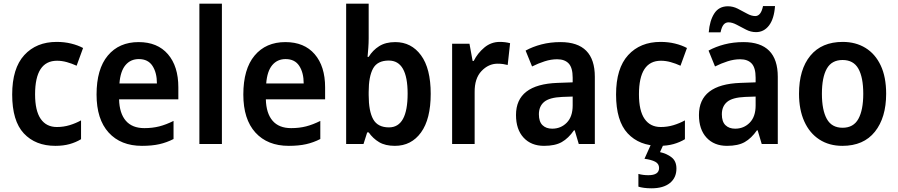

<svg xmlns="http://www.w3.org/2000/svg" viewBox="-20 -780 4866 1040"><path d="M280 10Q172 10 109 -57.5Q46 -125 46 -268Q46 -410 111.5 -481.5Q177 -553 287 -553Q329 -553 365.5 -544Q402 -535 430 -520L395 -424Q369 -436 342 -443.5Q315 -451 289 -451Q170 -451 170 -269Q170 -180 200.5 -136Q231 -92 288 -92Q324 -92 357 -102Q390 -112 419 -128V-26Q391 -9 357 0.5Q323 10 280 10Z M731 -552Q833 -552 889.5 -486.5Q946 -421 946 -307V-242H625Q627 -166 661.5 -126Q696 -86 762 -86Q806 -86 843 -95.5Q880 -105 920 -125V-27Q883 -8 843 1Q803 10 749 10Q634 10 568.5 -62Q503 -134 503 -268Q503 -406 564 -479Q625 -552 731 -552ZM732 -460Q687 -460 659.5 -427Q632 -394 627 -328H830Q830 -386 806 -423Q782 -460 732 -460Z M1182 0H1060V-760H1182Z M1526 -552Q1628 -552 1684.5 -486.5Q1741 -421 1741 -307V-242H1420Q1422 -166 1456.5 -126Q1491 -86 1557 -86Q1601 -86 1638 -95.5Q1675 -105 1715 -125V-27Q1678 -8 1638 1Q1598 10 1544 10Q1429 10 1363.5 -62Q1298 -134 1298 -268Q1298 -406 1359 -479Q1420 -552 1526 -552ZM1527 -460Q1482 -460 1454.5 -427Q1427 -394 1422 -328H1625Q1625 -386 1601 -423Q1577 -460 1527 -460Z M1977 -573Q1977 -547 1975 -520.5Q1973 -494 1971 -472H1977Q1999 -508 2034 -530Q2069 -552 2121 -552Q2208 -552 2260.5 -480.5Q2313 -409 2313 -272Q2313 -135 2260.5 -62.5Q2208 10 2119 10Q2067 10 2033.5 -10Q2000 -30 1977 -63H1969L1949 0H1855V-760H1977ZM2086 -452Q2024 -452 2000.5 -408.5Q1977 -365 1977 -282V-265Q1977 -178 2001.5 -134Q2026 -90 2087 -90Q2188 -90 2188 -273Q2188 -452 2086 -452Z M2687 -553Q2717 -553 2743 -546L2730 -428Q2719 -431 2705.5 -433Q2692 -435 2675 -435Q2626 -435 2588 -395Q2550 -355 2551 -280V0H2429V-543H2523L2540 -450H2546Q2567 -492 2603.5 -522.5Q2640 -553 2687 -553Z M3016 -552Q3202 -552 3202 -364V0H3115L3093 -74H3089Q3059 -31 3023 -10.5Q2987 10 2927 10Q2857 10 2816 -34.5Q2775 -79 2775 -157Q2775 -323 3000 -331L3082 -334V-359Q3082 -413 3060.5 -436Q3039 -459 2998 -459Q2965 -459 2930.5 -448Q2896 -437 2862 -420L2827 -506Q2865 -527 2913 -539.5Q2961 -552 3016 -552ZM3025 -255Q2956 -252 2927.5 -228Q2899 -204 2899 -161Q2899 -121 2918.5 -102Q2938 -83 2971 -83Q3018 -83 3050 -115.5Q3082 -148 3082 -209V-257Z M3551 10Q3443 10 3380 -57.5Q3317 -125 3317 -268Q3317 -410 3382.5 -481.5Q3448 -553 3558 -553Q3600 -553 3636.5 -544Q3673 -535 3701 -520L3666 -424Q3640 -436 3613 -443.5Q3586 -451 3560 -451Q3441 -451 3441 -269Q3441 -180 3471.5 -136Q3502 -92 3559 -92Q3595 -92 3628 -102Q3661 -112 3690 -128V-26Q3662 -9 3628 0.5Q3594 10 3551 10ZM3644 133Q3644 183 3608.5 211.5Q3573 240 3509 240Q3487 240 3468.5 237.5Q3450 235 3438 231V162Q3463 169 3492 169Q3550 169 3550 130Q3550 107 3529 96Q3508 85 3471 80L3507 0H3575L3555 44Q3592 52 3618 72.5Q3644 93 3644 133Z M4007 -552Q4193 -552 4193 -364V0H4106L4084 -74H4080Q4050 -31 4014 -10.5Q3978 10 3918 10Q3848 10 3807 -34.5Q3766 -79 3766 -157Q3766 -323 3991 -331L4073 -334V-359Q4073 -413 4051.5 -436Q4030 -459 3989 -459Q3956 -459 3921.5 -448Q3887 -437 3853 -420L3818 -506Q3856 -527 3904 -539.5Q3952 -552 4007 -552ZM4016 -255Q3947 -252 3918.5 -228Q3890 -204 3890 -161Q3890 -121 3909.5 -102Q3929 -83 3962 -83Q4009 -83 4041 -115.5Q4073 -148 4073 -209V-257ZM3819 -605Q3824 -668 3849 -707Q3874 -746 3923 -746Q3950 -746 3976 -733Q4002 -720 4026 -706.5Q4050 -693 4071 -693Q4102 -693 4113 -747H4178Q4173 -678 4145.5 -642Q4118 -606 4075 -606Q4047 -606 4021 -619.5Q3995 -633 3970.5 -646Q3946 -659 3926 -659Q3910 -659 3899.5 -646.5Q3889 -634 3883 -605Z M4780 -272Q4780 -143 4719 -66.5Q4658 10 4543 10Q4471 10 4418 -24.5Q4365 -59 4336.5 -122.5Q4308 -186 4308 -272Q4308 -404 4369.5 -478.5Q4431 -553 4545 -553Q4615 -553 4668 -520.5Q4721 -488 4750.5 -425.5Q4780 -363 4780 -272ZM4432 -272Q4432 -184 4458.5 -136Q4485 -88 4544 -88Q4603 -88 4629.5 -136Q4656 -184 4656 -272Q4656 -361 4629.5 -408Q4603 -455 4544 -455Q4485 -455 4458.5 -408Q4432 -361 4432 -272Z"/></svg>

Font: Noto Sans Hebrew SemiCondensed SemiBold
Style: Regular
Weight: 600
Width: 4
Designer: Monotype Design Team
Foundry: Monotype Imaging Inc.
Version: Version 2.004; ttfautohint (v1.8.4.7-5d5b)